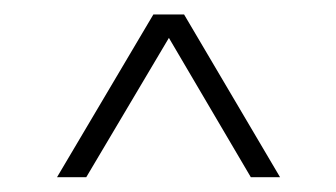

<svg xmlns="http://www.w3.org/2000/svg" viewBox="-20 -720 466 266"><path d="M59 -474.5 192.5 -700H235L368 -474.5H327.5L214 -667.5L99.5 -474.5Z"/></svg>

Font: Imbue 10pt Medium
Style: Regular
Weight: 500
Designer: Tyler Finck
Foundry: Etcetera Type Company
Version: Version 1.102; ttfautohint (v1.8.3)